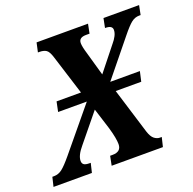

<svg xmlns="http://www.w3.org/2000/svg" viewBox="-159 -841 971 968"><g transform="rotate(-20 326.5 -357.0)"><path d="M-33 0 -21 -50H-12Q12 -50 32 -65.5Q52 -81 86 -122L272 -347H118L129 -400H260L193 -613Q183 -646 169.5 -655Q156 -664 133 -664H125L136 -714H412L402 -664H383Q344 -664 344 -634Q344 -615 356 -576L392 -449L494 -577Q507 -592 515.5 -608.5Q524 -625 524 -640Q524 -664 487 -664H485L495 -714H686L676 -664H668Q645 -664 625.5 -648.5Q606 -633 573 -592L417 -400H576L564 -347H427L502 -103Q512 -72 526.5 -61Q541 -50 556 -50H566L554 0H279L289 -50H302Q349 -50 349 -91Q349 -105 345 -127.5Q341 -150 331 -184L296 -295L175 -147Q140 -106 140 -76Q140 -63 148.5 -56.5Q157 -50 179 -50H185L173 0Z"/></g></svg>

Font: Noto Serif ExtraCondensed
Style: Bold Italic
Weight: 700
Width: 2
Italic angle: -12°
Designer: Monotype Design Team
Foundry: Monotype Imaging Inc.
Version: Version 2.013; ttfautohint (v1.8.4.7-5d5b)